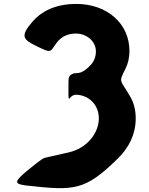

<svg xmlns="http://www.w3.org/2000/svg" viewBox="-20 -860 761 979"><path d="M266 -638C284 -664 315 -689 367 -689C420 -689 469 -651 469 -598C469 -568 457 -542 438 -524C387 -472 369 -494 349 -483C329 -472 329 -470 329 -411C329 -351 328 -351 339 -363C346 -370 355 -377 365 -377C431 -377 484 -327 484 -256C484 -186 429 -106 331 -83C271 -69 238 -62 220 -58C200 -54 197 -53 124 6C51 66 49 78 115 86C359 113 413 114 583 -54C638 -108 672 -177 672 -256C672 -300 662 -337 643 -369C591 -459 584 -437 620 -510C633 -536 640 -566 640 -600C640 -740 526 -840 369 -840C253 -840 185 -795 146 -750C80 -674 98 -658 170 -623C242 -588 235 -594 266 -638Z"/></svg>

Font: Hussar Print
Style: Bold
Weight: 700
Foundry: Cannot Into Space Fonts
Version: Version 2.00